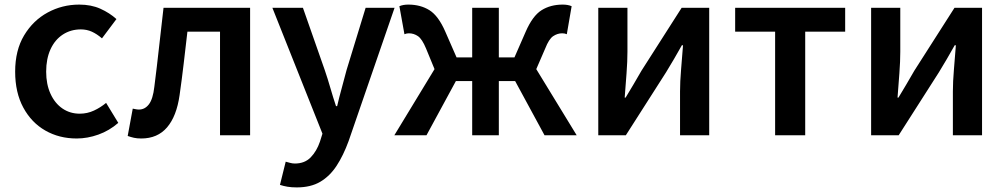

<svg xmlns="http://www.w3.org/2000/svg" viewBox="-20 -589 4379 836"><path d="M314 14Q238 14 177.5 -20.5Q117 -55 81.5 -120.5Q46 -186 46 -277Q46 -370 85 -435Q124 -500 187.5 -534.5Q251 -569 325 -569Q377 -569 417 -551Q457 -533 487 -506L424 -422Q402 -441 380 -451Q358 -461 332 -461Q288 -461 253.5 -438.5Q219 -416 200 -374.5Q181 -333 181 -277Q181 -222 200 -180.5Q219 -139 252 -116.5Q285 -94 327 -94Q360 -94 389 -107.5Q418 -121 442 -141L495 -54Q456 -20 408.5 -3Q361 14 314 14Z M595 14Q577 14 563.5 11Q550 8 536 3L558 -116Q565 -115 571 -113.5Q577 -112 585 -112Q611 -112 628.5 -135Q646 -158 652 -211Q663 -297 672.5 -383.5Q682 -470 692 -555H1069V0H938V-451H796Q788 -382 780 -313.5Q772 -245 762 -175Q749 -83 707.5 -34.5Q666 14 595 14Z M1272 227Q1249 227 1231.5 224Q1214 221 1199 216L1224 115Q1232 117 1242.5 120Q1253 123 1264 123Q1307 123 1333 96Q1359 69 1373 28L1384 -7L1166 -555H1299L1394 -284Q1407 -246 1418.5 -206Q1430 -166 1443 -127H1448Q1457 -166 1468 -205.5Q1479 -245 1489 -284L1572 -555H1698L1498 25Q1475 88 1445.5 133Q1416 178 1374.5 202.5Q1333 227 1272 227Z M1697 0 1872 -288 1835 -378Q1818 -419 1800 -431.5Q1782 -444 1760 -444Q1755 -444 1750.5 -443Q1746 -442 1741 -440L1719 -562Q1735 -569 1758 -569Q1811 -569 1850 -544.5Q1889 -520 1919 -451L1968 -339H2036V-555H2152V-339H2220L2269 -451Q2299 -520 2338 -544.5Q2377 -569 2430 -569Q2453 -569 2469 -562L2448 -440Q2443 -442 2438.5 -443Q2434 -444 2428 -444Q2407 -444 2388.5 -431.5Q2370 -419 2354 -378L2315 -288L2491 0H2351L2223 -236H2152V0H2036V-236H1965L1837 0Z M2585 0V-555H2712V-364Q2712 -322 2708 -269Q2704 -216 2700 -164H2704Q2719 -189 2739 -222.5Q2759 -256 2773 -281L2948 -555H3068V0H2941V-191Q2941 -233 2945.5 -286Q2950 -339 2954 -392H2949Q2935 -367 2915 -332.5Q2895 -298 2880 -274L2705 0Z M3355 0V-451H3181V-555H3660V-451H3486V0Z M3773 0V-555H3900V-364Q3900 -322 3896 -269Q3892 -216 3888 -164H3892Q3907 -189 3927 -222.5Q3947 -256 3961 -281L4136 -555H4256V0H4129V-191Q4129 -233 4133.5 -286Q4138 -339 4142 -392H4137Q4123 -367 4103 -332.5Q4083 -298 4068 -274L3893 0Z"/></svg>

Font: Noto Sans KR SemiBold
Style: Regular
Weight: 600
Designer: Ryoko NISHIZUKA  (kana, bopomofo & ideographs); Paul D. Hunt (Latin, Greek & Cyrillic); Sandoll Communications , Soo-you
Foundry: Adobe
Version: Version 2.004-H2;hotconv 1.0.118;makeotfexe 2.5.65603